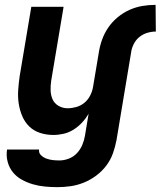

<svg xmlns="http://www.w3.org/2000/svg" viewBox="-20 -548 662 791"><path d="M387 -331Q391 -358 400.5 -384.5Q410 -411 426 -434.5Q442 -458 465 -477Q488 -496 514 -507.5Q540 -519 567 -523.5Q594 -528 621 -528L622 -418Q604 -418 586 -412.5Q568 -407 553.5 -395Q539 -383 530.5 -365.5Q522 -348 520 -331ZM216 223Q190 223 164.5 220.5Q139 218 115 211Q91 204 69.5 192Q48 180 33 161.5Q18 143 11.5 118.5Q5 94 9 68H141Q139 82 149 91.5Q159 101 171.5 105.5Q184 110 197.5 111.5Q211 113 225 113Q244 113 263.5 105.5Q283 98 297 83Q311 68 319 49Q327 30 330 11L345 -79Q333 -59 317.5 -42.5Q302 -26 283 -14Q264 -2 242.5 3Q221 8 200 8Q171 8 145 -0.5Q119 -9 100.5 -27Q82 -45 71.5 -70Q61 -95 57 -122Q53 -149 55 -177.5Q57 -206 61 -234L109 -520H242L191 -216Q188 -196 188.5 -176Q189 -156 196.5 -139Q204 -122 221 -112Q238 -102 258 -102Q276 -102 294 -107Q312 -112 327 -124Q342 -136 351 -153.5Q360 -171 363 -188L387 -331H520L460 29Q455 56 445.5 83Q436 110 418.5 133.5Q401 157 377 175Q353 193 326 204Q299 215 271.5 219Q244 223 216 223Z"/></svg>

Font: Iosevka Extrabold Extended
Style: Italic
Weight: 800
Width: 7
Italic angle: -9°
Monospace: yes
Designer: Belleve Invis
Foundry: Belleve Invis
Version: Version 32.5.0; ttfautohint (v1.8.4)